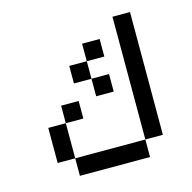

<svg xmlns="http://www.w3.org/2000/svg" viewBox="-81 -769 661 661"><g transform="rotate(-15 250.0 -438.0)"><path d="M437.5 -250H375V-687.5H437.5ZM62.5 -375H125V-250H62.5ZM125 -250H375V-187.5H125ZM125 -437.5H187.5V-375H125ZM187.5 -562.5H250V-500H187.5ZM250 -500H312.5V-437.5H250ZM250 -625H312.5V-562.5H250Z"/></g></svg>

Font: 寒蝉点阵体 16px
Style: Regular
Weight: 400
Designer: Designed by Warren2060
Foundry: ChillType
Version: Version 1.000